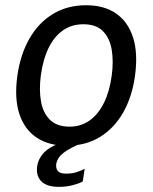

<svg xmlns="http://www.w3.org/2000/svg" viewBox="-20 -547 583 734"><path d="M205.2 167.4Q158.8 167.4 137.9 146.1Q117 124.9 122.2 88.3Q126.5 58.4 150 34.5Q173.4 10.7 232.1 -8L297.5 -2.1Q246.2 18.9 222.6 37.4Q198.9 55.9 194.9 80.3Q193.1 98.2 201.7 107.5Q210.3 116.8 233 116.8Q256 116.8 274.4 110.6Q292.8 104.3 303.7 98.4L296.3 146.9Q283.4 154.1 258.4 160.8Q233.4 167.4 205.2 167.4ZM234.9 10Q167 10 120.5 -20.7Q74 -51.4 54.2 -110.9Q34.4 -170.3 46.2 -256.3Q57.4 -337.5 92 -398.4Q126.5 -459.3 181.7 -493.2Q237 -527 309.4 -527Q377.6 -527 423.3 -495.7Q469.1 -464.4 488.6 -404Q508 -343.7 496 -256.3Q485 -177.3 451.2 -117.4Q417.3 -57.5 362.9 -23.8Q308.5 10 234.9 10ZM246.2 -62.8Q289.5 -62.8 322.7 -86.5Q355.9 -110.2 377.6 -154.1Q399.2 -198.1 407.2 -258.7Q414.6 -314 406.8 -358.3Q399 -402.6 372.9 -428.5Q346.8 -454.3 298.9 -454.3Q254.6 -454.3 221 -431.1Q187.4 -407.9 165.9 -364Q144.4 -320.2 136.1 -258.7Q128.9 -204 136.7 -159.5Q144.5 -115.1 171.1 -88.9Q197.7 -62.8 246.2 -62.8Z"/></svg>

Font: Public Sans Thin
Style: Italic
Weight: 100
Italic angle: -8°
Designer: The Public Sans project authors (U.S. Web Design System). Libre Franklin designed by Pablo Impallari and Rodrigo Fuenzal
Version: Version 2.000